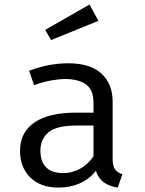

<svg xmlns="http://www.w3.org/2000/svg" viewBox="-20 -817 640 848"><path d="M477.5 -115Q477.5 -83.5 488 -69Q498.5 -54.5 520.5 -47.5L500 11.5Q466 7 440.5 -10.2Q415 -27.5 403.5 -62.5Q375 -26 332.5 -7.2Q290 11.5 238.5 11.5Q159.5 11.5 114 -33Q68.5 -77.5 68.5 -151Q68.5 -232.5 132 -276Q195.5 -319.5 315.5 -319.5H393V-363.5Q393 -420.5 359.8 -444.2Q326.5 -468 267.5 -468Q241.5 -468 206.5 -461.8Q171.5 -455.5 130.5 -441L108.5 -504.5Q157 -522.5 199.5 -530Q242 -537.5 280.5 -537.5Q379 -537.5 428.2 -491.8Q477.5 -446 477.5 -367.5ZM260 -52.5Q299 -52.5 334.5 -72.2Q370 -92 393 -127V-262.5H317Q230 -262.5 194.2 -232.5Q158.5 -202.5 158.5 -152Q158.5 -103 183.8 -77.8Q209 -52.5 260 -52.5ZM375.5 -797 414.5 -725 205.5 -640 179.5 -685Z"/></svg>

Font: Fast_Mono
Style: Regular
Weight: 400
Monospace: yes
Designer: Carrois Corporate, Edenspiekermann AG, Nikita Prokopov
Foundry: Carrois Corporate, Edenspiekermann AG, Nikita Prokopov
Version: Version 5.002